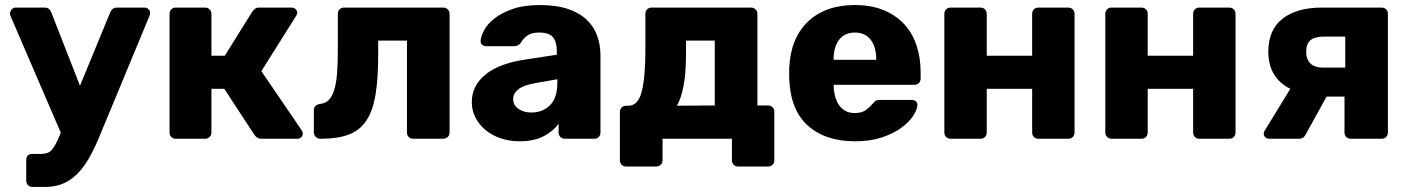

<svg xmlns="http://www.w3.org/2000/svg" viewBox="-20 -550 5584 761"><path d="M109 191Q98 191 91 184Q84 177 84 166V85Q84 60 109 60H144Q171 60 185 44.5Q199 29 216 -12L221 -24L22 -486Q19 -494 19 -498Q21 -507 27 -513.5Q33 -520 43 -520H155Q169 -520 175 -513.5Q181 -507 184 -499L297 -210L416 -499Q419 -507 425.5 -513.5Q432 -520 446 -520H553Q562 -520 568.5 -513.5Q575 -507 575 -499Q575 -497 574.5 -494Q574 -491 572 -486L382 -28Q362 22 341 62Q320 102 294 131Q268 160 235 175.5Q202 191 158 191Z M677 0Q666 0 659 -7Q652 -14 652 -25V-495Q652 -506 659 -513Q666 -520 677 -520H792Q803 -520 810.5 -513Q818 -506 818 -495V-329H871L980 -504Q984 -509 990 -514.5Q996 -520 1008 -520H1136Q1145 -520 1151.5 -514Q1158 -508 1158 -500Q1158 -493 1153 -486L1016 -268L1176 -33Q1180 -29 1180 -20Q1180 -12 1174 -6Q1168 0 1158 0H1017Q1006 0 999.5 -4.5Q993 -9 988 -16L869 -198H818V-25Q818 -14 810.5 -7Q803 0 792 0Z M1250 0Q1239 0 1231.5 -7.5Q1224 -15 1224 -26V-113Q1224 -124 1230.5 -130Q1237 -136 1248 -138Q1270 -140 1283.5 -154Q1297 -168 1305 -194.5Q1313 -221 1316 -260.5Q1319 -300 1319 -354V-495Q1319 -506 1326 -513Q1333 -520 1344 -520H1736Q1747 -520 1754.5 -513Q1762 -506 1762 -495V-25Q1762 -14 1754.5 -7Q1747 0 1736 0H1618Q1607 0 1600 -7Q1593 -14 1593 -25V-389H1479V-336Q1479 -240 1468.5 -175.5Q1458 -111 1432 -72Q1406 -33 1362 -16.5Q1318 0 1250 0Z M2039 10Q1999 10 1964 -2Q1929 -14 1904 -35Q1879 -56 1864.5 -84Q1850 -112 1850 -145Q1850 -181 1865.5 -209Q1881 -237 1908.5 -258Q1936 -279 1975 -293Q2014 -307 2062 -314L2187 -333V-347Q2187 -383 2172 -402Q2157 -421 2117 -421Q2088 -421 2071.5 -410Q2055 -399 2044 -380Q2034 -367 2019 -367H1907Q1896 -367 1890 -373.5Q1884 -380 1885 -389Q1886 -406 1899 -430.5Q1912 -455 1940 -477Q1968 -499 2012 -514.5Q2056 -530 2119 -530Q2184 -530 2229.5 -515Q2275 -500 2304 -473Q2333 -446 2346.5 -409.5Q2360 -373 2360 -329V-25Q2360 -14 2353 -7Q2346 0 2335 0H2219Q2208 0 2201 -7Q2194 -14 2194 -25V-60Q2174 -31 2135.5 -10.5Q2097 10 2039 10ZM2086 -104Q2131 -104 2160 -133Q2189 -162 2189 -222V-236L2104 -221Q2056 -213 2035 -196.5Q2014 -180 2014 -158Q2014 -132 2035.5 -118Q2057 -104 2086 -104Z M2462 110Q2451 110 2444 103Q2437 96 2437 85V-106Q2437 -117 2444 -124Q2451 -131 2462 -131H2472Q2510 -132 2524 -188.5Q2538 -245 2538 -354V-495Q2538 -506 2545 -513Q2552 -520 2563 -520H2956Q2967 -520 2974.5 -513Q2982 -506 2982 -495V-132H3024Q3035 -132 3042 -125Q3049 -118 3049 -107V85Q3049 96 3042 103Q3035 110 3024 110H2906Q2895 110 2888 103Q2881 96 2881 85V0H2606V85Q2606 96 2599 103Q2592 110 2581 110ZM2813 -132V-389H2699V-336Q2699 -261 2689.5 -210.5Q2680 -160 2663 -131Z M3369 10Q3250 10 3180.5 -53.5Q3111 -117 3108 -244V-279Q3113 -398 3182 -464Q3251 -530 3368 -530Q3434 -530 3483 -509.5Q3532 -489 3564.5 -453.5Q3597 -418 3613 -369Q3629 -320 3629 -263V-239Q3629 -228 3622 -221Q3615 -214 3604 -214H3284Q3284 -194 3288.5 -174Q3293 -154 3302.5 -138Q3312 -122 3328 -112Q3344 -102 3368 -102Q3397 -102 3413.5 -115Q3430 -128 3438 -138Q3447 -149 3452.5 -151.5Q3458 -154 3470 -154H3594Q3604 -154 3610.5 -148Q3617 -142 3616 -132Q3615 -115 3599 -90.5Q3583 -66 3552.5 -43.5Q3522 -21 3476 -5.5Q3430 10 3369 10ZM3284 -313H3453V-315Q3453 -364 3431 -392.5Q3409 -421 3368 -421Q3328 -421 3306 -392.5Q3284 -364 3284 -315Z M3748 0Q3737 0 3730 -7Q3723 -14 3723 -25V-495Q3723 -506 3730 -513Q3737 -520 3748 -520H3866Q3877 -520 3884 -513Q3891 -506 3891 -495V-329H4071V-495Q4071 -506 4078 -513Q4085 -520 4096 -520H4214Q4225 -520 4232 -513Q4239 -506 4239 -495V-25Q4239 -14 4232 -7Q4225 0 4214 0H4096Q4085 0 4078 -7Q4071 -14 4071 -25V-198H3891V-25Q3891 -14 3884 -7Q3877 0 3866 0Z M4386 0Q4375 0 4368 -7Q4361 -14 4361 -25V-495Q4361 -506 4368 -513Q4375 -520 4386 -520H4504Q4515 -520 4522 -513Q4529 -506 4529 -495V-329H4709V-495Q4709 -506 4716 -513Q4723 -520 4734 -520H4852Q4863 -520 4870 -513Q4877 -506 4877 -495V-25Q4877 -14 4870 -7Q4863 0 4852 0H4734Q4723 0 4716 -7Q4709 -14 4709 -25V-198H4529V-25Q4529 -14 4522 -7Q4515 0 4504 0Z M5334 0Q5323 0 5316 -7Q5309 -14 5309 -25V-167H5238L5154 -15Q5146 0 5130 0H5011Q5001 0 4995 -6Q4989 -12 4989 -20Q4989 -28 4994 -34L5094 -198Q5007 -242 5007 -345Q5007 -432 5063.5 -476Q5120 -520 5220 -520H5456Q5467 -520 5474 -513Q5481 -506 5481 -495V-25Q5481 -14 5474 -7Q5467 0 5456 0ZM5312 -282V-405H5229Q5192 -405 5174.5 -391Q5157 -377 5157 -345Q5157 -316 5173.5 -299Q5190 -282 5225 -282Z"/></svg>

Font: Fz Rubik
Style: Bold
Weight: 700
Designer: Hubert and Fischer
Foundry: Hubert and Fischer
Version: Vit hóa bi FontZin.com